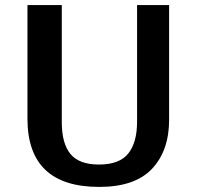

<svg xmlns="http://www.w3.org/2000/svg" viewBox="-20 -715 782 755"><path d="M88 -248V-695H223V-234Q223 -151 257 -109.5Q291 -68 369 -68Q450 -68 484.5 -111.5Q519 -155 519 -236V-695H645V-244Q645 -123 578 -51.5Q511 20 370 20Q88 20 88 -248Z"/></svg>

Font: Coval
Style: Bold
Weight: 700
Foundry: Context Ltd
Version: Version 001.000